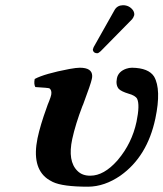

<svg xmlns="http://www.w3.org/2000/svg" viewBox="-20 -702 623 732"><path d="M448.7 -682.1Q473.1 -682.1 487.3 -662.6Q493.2 -652.8 491.7 -644Q488.8 -634.8 483.9 -628.9L363.8 -506.8Q356 -499.5 351.1 -499Q337.9 -499 334.5 -509.3Q334 -511.7 334 -513.2Q335.4 -519 336.9 -522L417.5 -665Q427.7 -681.6 448.7 -682.1ZM572.3 -250Q541.5 -105 439.5 -32.7Q378.9 9.3 315.9 9.8Q218.8 9.8 181.2 -8.3Q169.4 -14.2 159.7 -21Q100.6 -64.9 123 -174.8Q133.8 -225.6 157.7 -291Q161.1 -301.8 167.5 -316.9Q173.8 -333 175.3 -340.8Q178.2 -357.9 168.5 -365.2Q163.6 -367.2 114.7 -370.1Q108.4 -381.3 112.3 -400.9Q149.4 -420.9 244.6 -439Q271.5 -443.8 284.2 -443.8Q331.1 -443.8 331.5 -412.6Q331.5 -405.8 329.6 -398.9Q326.2 -382.3 296.9 -303.7Q295.4 -299.8 293.9 -296.9Q267.6 -228 255.4 -171.9Q237.3 -87.4 275.4 -50.3Q293.9 -31.7 324.7 -32.2Q376 -32.2 427.2 -89.8Q429.2 -91.8 429.7 -92.8Q482.9 -155.8 500.5 -237.8Q513.7 -301.8 502.9 -325.2Q496.1 -337.9 469.2 -345.2Q443.4 -353 433.1 -362.8Q420.4 -377.4 425.8 -403.8Q431.2 -429.2 460.9 -439.9Q472.2 -443.8 483.4 -443.8Q546.4 -442.9 567.4 -410.2Q595.7 -361.3 572.3 -250Z"/></svg>

Font: Linux Libertine Slanted O
Style: Bold Slanted
Weight: 700
Designer: Philipp H. Poll
Foundry: Philipp H. Poll
Version: Version 5.0.0